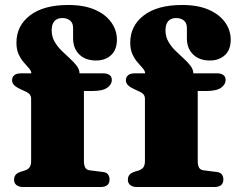

<svg xmlns="http://www.w3.org/2000/svg" viewBox="-20 -751 954 771"><path d="M317 -105.5Q317 -87.5 322.2 -78Q327.5 -68.5 341 -67L392.5 -60.5Q407.5 -59 413.8 -50.5Q420 -42 420 -30.5Q420 0 383.5 0H72.5Q56 0 46.2 -7.8Q36.5 -15.5 36.5 -29Q36.5 -41.5 43 -49.2Q49.5 -57 64 -61.5L77 -65.5Q93 -70.5 99 -79.5Q105 -88.5 105 -104.5V-354.5Q105 -364 100 -371Q95 -378 80.5 -384.5L62 -393Q43 -402 35.8 -410.2Q28.5 -418.5 28.5 -429Q28.5 -441 37.2 -448.8Q46 -456.5 64.5 -456.5H149L106 -440.5V-455.5Q106 -465.5 97 -476Q88 -486.5 76 -500Q64 -513.5 55 -532.8Q46 -552 46 -579.5Q46 -647.5 100.5 -689.2Q155 -731 254.5 -731Q318 -731 361.5 -711.8Q405 -692.5 427.2 -660.8Q449.5 -629 449.5 -592Q449.5 -551 426 -529.5Q402.5 -508 365.5 -508Q323.5 -508 298.5 -532.2Q273.5 -556.5 273.5 -597.5V-638.5Q273.5 -659 261.2 -668.8Q249 -678.5 230.5 -678.5Q209 -678.5 198.2 -665.8Q187.5 -653 187.5 -629.5Q187.5 -604.5 198.8 -584.5Q210 -564.5 226.8 -548Q243.5 -531.5 260.2 -516.5Q277 -501.5 288.2 -486.5Q299.5 -471.5 299.5 -454.5V-427L277.5 -456.5H395Q410.5 -456.5 419.8 -449.8Q429 -443 429 -430.5Q429 -411.5 410.5 -398.5Q392 -385.5 349.5 -385.5H317ZM774 -105.5Q774 -87.5 779.2 -78Q784.5 -68.5 798 -67L849.5 -60.5Q864.5 -59 870.8 -50.5Q877 -42 877 -30.5Q877 0 840.5 0H529.5Q513 0 503.2 -7.8Q493.5 -15.5 493.5 -29Q493.5 -41.5 500 -49.2Q506.5 -57 521 -61.5L534 -65.5Q550 -70.5 556 -79.5Q562 -88.5 562 -104.5V-354.5Q562 -364 557 -371Q552 -378 537.5 -384.5L519 -393Q500 -402 492.8 -410.2Q485.5 -418.5 485.5 -429Q485.5 -441 494.2 -448.8Q503 -456.5 521.5 -456.5H606L563 -440.5V-455.5Q563 -465.5 554 -476Q545 -486.5 533 -500Q521 -513.5 512 -532.8Q503 -552 503 -579.5Q503 -647.5 557.5 -689.2Q612 -731 711.5 -731Q775 -731 818.5 -711.8Q862 -692.5 884.2 -660.8Q906.5 -629 906.5 -592Q906.5 -551 883 -529.5Q859.5 -508 822.5 -508Q780.5 -508 755.5 -532.2Q730.5 -556.5 730.5 -597.5V-638.5Q730.5 -659 718.2 -668.8Q706 -678.5 687.5 -678.5Q666 -678.5 655.2 -665.8Q644.5 -653 644.5 -629.5Q644.5 -604.5 655.8 -584.5Q667 -564.5 683.8 -548Q700.5 -531.5 717.2 -516.5Q734 -501.5 745.2 -486.5Q756.5 -471.5 756.5 -454.5V-427L734.5 -456.5H852Q867.5 -456.5 876.8 -449.8Q886 -443 886 -430.5Q886 -411.5 867.5 -398.5Q849 -385.5 806.5 -385.5H774Z"/></svg>

Font: Fraunces
Style: Regular
Weight: 900
Version: Version 1.000;[b76b70a41]